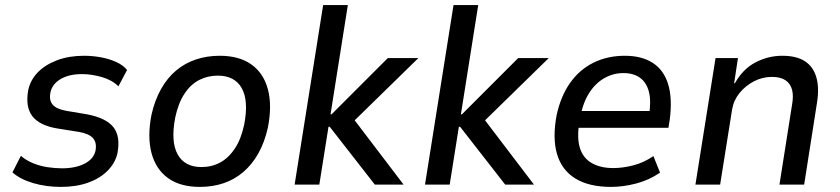

<svg xmlns="http://www.w3.org/2000/svg" viewBox="-20 -725 3300 754"><path d="M219 9Q161 9 110 -6Q59 -21 29 -48L62 -113Q83 -95 110 -84Q137 -73 166.5 -68.5Q196 -64 223 -64Q277 -64 312.5 -82.5Q348 -101 355 -133Q361 -164 345.5 -182Q330 -200 290 -207L202 -221Q134 -233 106.5 -269.5Q79 -306 91 -372Q100 -412 129 -441.5Q158 -471 204.5 -488.5Q251 -506 310 -506Q343 -506 376 -500Q409 -494 436.5 -481.5Q464 -469 479 -450L445 -386Q420 -411 379.5 -422.5Q339 -434 302 -434Q251 -434 218 -414.5Q185 -395 178 -362Q172 -332 186.5 -314.5Q201 -297 239 -290L322 -276Q396 -262 425 -226Q454 -190 441 -122Q432 -84 402 -54Q372 -24 325.5 -7.5Q279 9 219 9Z M765 9Q688 9 640 -25.5Q592 -60 575 -124Q558 -188 575 -275Q588 -332 612.5 -375.5Q637 -419 671.5 -448Q706 -477 749.5 -491.5Q793 -506 843 -506Q919 -506 967 -472Q1015 -438 1032 -374.5Q1049 -311 1032 -224Q1019 -166 994.5 -122.5Q970 -79 935.5 -49.5Q901 -20 858 -5.5Q815 9 765 9ZM771 -69Q812 -69 845 -87Q878 -105 902.5 -142Q927 -179 939 -236Q957 -329 929.5 -378.5Q902 -428 835 -428Q796 -428 762.5 -411Q729 -394 704.5 -357Q680 -320 668 -263Q650 -169 677.5 -119Q705 -69 771 -69Z M1137 0 1249 -705H1346L1278 -276H1282L1503 -497H1623L1358 -238L1355 -276L1565 0H1452L1275 -227H1270L1234 0Z M1649 0 1761 -705H1858L1790 -276H1794L2015 -497H2135L1870 -238L1867 -276L2077 0H1964L1787 -227H1782L1746 0Z M2380 9Q2293 9 2239.5 -24Q2186 -57 2167.5 -120Q2149 -183 2166 -273Q2182 -347 2218.5 -399Q2255 -451 2310 -478.5Q2365 -506 2434 -506Q2500 -506 2543.5 -478Q2587 -450 2604 -394Q2621 -338 2610 -254L2605 -223H2233L2244 -289H2549L2528 -267Q2538 -327 2528.5 -364Q2519 -401 2493.5 -419.5Q2468 -438 2428 -438Q2388 -438 2353 -418Q2318 -398 2293.5 -359.5Q2269 -321 2259 -265L2255 -244Q2245 -183 2257.5 -143.5Q2270 -104 2304 -84.5Q2338 -65 2389 -65Q2425 -65 2466.5 -75.5Q2508 -86 2546 -112L2572 -47Q2528 -17 2477 -4Q2426 9 2380 9Z M2711 0 2790 -497H2878L2863 -398H2866Q2897 -454 2947 -480Q2997 -506 3052 -506Q3108 -506 3141 -484.5Q3174 -463 3186 -421Q3198 -379 3188 -319L3138 0H3041L3090 -311Q3097 -348 3090.5 -372.5Q3084 -397 3064.5 -410Q3045 -423 3011 -423Q2974 -423 2940.5 -405.5Q2907 -388 2884 -359.5Q2861 -331 2855 -295L2808 0Z"/></svg>

Font: Nunito Sans 7pt SemiCondensed Medium
Style: Italic
Weight: 500
Width: 4
Italic angle: -9°
Designer: Vernon Adams
Foundry: Vernon Adams
Version: Version 3.101;gftools[0.9.27]